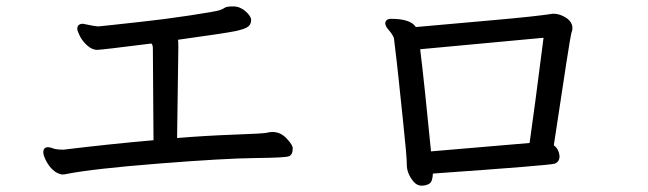

<svg xmlns="http://www.w3.org/2000/svg" viewBox="-20 -631 2040 604"><path d="M174.8 -82Q144 -87.9 124 -127Q116.2 -143.1 116.2 -151.9Q116.2 -168 131.8 -168Q137.2 -168 147.2 -164.1Q157.2 -160.2 180.2 -160.2Q328.1 -178.2 462.9 -189.9L460.9 -479Q460.9 -490.2 456.1 -494.1Q297.9 -474.1 285.2 -474.1Q270 -474.1 254.4 -488Q238.8 -502 231 -518.1Q223.1 -534.2 223.1 -540Q223.1 -556.2 241.2 -556.2Q274.9 -548.8 289.1 -547.9Q293 -547.9 319.6 -551Q346.2 -554.2 420.2 -562Q494.1 -569.8 577.6 -582.5Q661.1 -595.2 671.6 -599.1Q682.1 -603 687.5 -606.9Q692.9 -610.8 713.9 -610.8Q734.9 -610.8 752.4 -595.5Q770 -580.1 770 -567.9Q770 -555.2 761 -547.6Q752 -540 721.9 -533.4Q691.9 -526.9 540 -505.9Q541 -503.9 541 -479L537.1 -196.8Q624 -204.1 717.5 -207.5Q811 -210.9 819.6 -213.4Q828.1 -215.8 836.9 -215.8Q862.8 -215.8 881.8 -195.3Q900.9 -174.8 900.9 -165Q900.9 -144 888.9 -139.4Q877 -134.8 782 -133.8Q687 -132.8 480 -116.5Q272.9 -100.1 190.9 -84Q183.1 -82 174.8 -82Z M1335.9 -154.8 1646 -181.2Q1660.2 -278.8 1689.9 -512.2L1301.8 -476.1Q1314.9 -370.1 1335.9 -154.8ZM1306.2 -46.9Q1291 -46.9 1279.8 -61Q1259.8 -85.9 1259.8 -112.5Q1259.8 -139.2 1248 -249Q1240.2 -321.8 1234.6 -377Q1229 -432.1 1219.2 -511.2Q1214.8 -522.9 1203.4 -535.9Q1191.9 -548.8 1191.9 -558.1Q1193.8 -571.8 1210 -571.8Q1272 -571.8 1288.1 -545.9Q1313 -547.9 1356.4 -552Q1399.9 -556.2 1531.5 -567.6Q1663.1 -579.1 1720.2 -587.9Q1741.2 -587.9 1761 -575Q1780.8 -562 1780.8 -542Q1780.8 -535.2 1777.3 -526.6Q1773.9 -518.1 1722.2 -173.8Q1737.8 -163.1 1740.2 -140.1Q1740.2 -121.1 1724.1 -116Q1708 -110.8 1341.8 -85Q1340.8 -59.1 1330.3 -53Q1319.8 -46.9 1306.2 -46.9Z"/></svg>

Font: LXGW WenKai Mono GB Screen
Style: Regular
Weight: 400
Monospace: yes
Designer: LXGW / Fontworks Inc.
Foundry: LXGW / Fontworks Inc.
Version: Version 1.510;January 18,2025